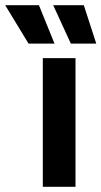

<svg xmlns="http://www.w3.org/2000/svg" viewBox="-95 -720 391 740"><path d="M70 0H196V-496H70ZM-75 -700 15 -552H115L55 -700ZM110 -700 178 -552H276L228 -700Z"/></svg>

Font: Meta Space
Style: Bold
Weight: 700
Designer: Meta Pool / Florian Karsten
Foundry: Meta Pool / Florian Karsten
Version: Version 2.000;Glyphs 3.1.1 (3137)